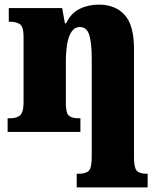

<svg xmlns="http://www.w3.org/2000/svg" viewBox="-20 -571 681 831"><path d="M312 240V181H320Q352 181 364.5 168Q377 155 377 110V-320Q377 -384 366.5 -419Q356 -454 326 -454Q303 -454 289.5 -433.5Q276 -413 270.5 -379Q265 -345 265 -303V-124Q265 -82 278 -70.5Q291 -59 322 -59H328V0H13V-59H23Q54 -59 68 -73Q82 -87 82 -127V-413Q82 -454 67 -465.5Q52 -477 21 -477H18V-536H249L261 -470H266Q286 -513 323.5 -532Q361 -551 408 -551Q479 -551 519.5 -506.5Q560 -462 560 -359V111Q560 154 571.5 167.5Q583 181 615 181H619V240Z"/></svg>

Font: Noto Serif SemiCondensed Black
Style: Regular
Weight: 900
Width: 4
Designer: Monotype Design Team
Foundry: Monotype Imaging Inc.
Version: Version 2.014; ttfautohint (v1.8.4.7-5d5b)